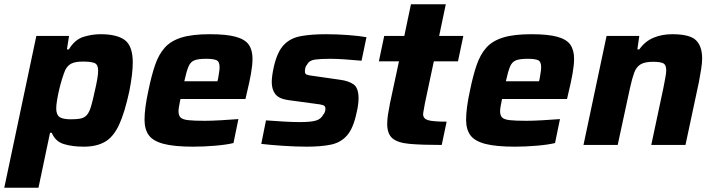

<svg xmlns="http://www.w3.org/2000/svg" viewBox="-46 -678 3339 898"><path d="M-26 200 124 -510H277L267 -447H276Q304 -493 344 -505.5Q384 -518 424 -518Q502 -518 538.5 -490Q575 -462 575 -385Q575 -360 571 -326.5Q567 -293 559 -252Q537 -150 510.5 -93.5Q484 -37 444.5 -14.5Q405 8 346 8Q293 8 253 -4Q213 -16 196 -57H188L134 200ZM286 -120Q315 -120 332.5 -124Q350 -128 361 -141Q372 -154 380 -181Q388 -208 398 -255Q413 -319 413 -347Q413 -376 396.5 -383Q380 -390 342 -390Q307 -390 288.5 -381Q270 -372 259 -350Q253 -336 245.5 -312.5Q238 -289 231.5 -262Q225 -235 221 -210.5Q217 -186 217 -171Q217 -142 232 -131Q247 -120 286 -120Z M858 8Q770 8 720 -5Q670 -18 650 -45.5Q630 -73 630 -118Q630 -145 634.5 -179Q639 -213 648 -254Q662 -323 679 -373Q696 -423 724.5 -455Q753 -487 803 -502.5Q853 -518 935 -518Q1013 -518 1056.5 -506Q1100 -494 1117.5 -469Q1135 -444 1135 -403Q1135 -374 1128 -334.5Q1121 -295 1111 -254L1102 -215H798Q795 -200 792 -184Q789 -168 789 -158Q789 -138 798.5 -128.5Q808 -119 834.5 -116Q861 -113 912 -113Q942 -113 986 -115.5Q1030 -118 1069 -121L1046 -9Q1013 -1 960 3.5Q907 8 858 8ZM816 -298H971L974 -310Q977 -328 979 -341Q981 -354 981 -364Q981 -390 966.5 -396.5Q952 -403 918 -403Q882 -403 863.5 -396Q845 -389 835.5 -366.5Q826 -344 816 -298Z M1389 8Q1338 8 1278 4Q1218 0 1176 -5L1198 -115Q1240 -112 1281 -109.5Q1322 -107 1356 -107Q1410 -107 1433 -114.5Q1456 -122 1466 -142Q1476 -153 1476 -170Q1476 -182 1465.5 -186Q1455 -190 1426 -193L1301 -210Q1259 -216 1242 -237.5Q1225 -259 1225 -294Q1225 -322 1235 -367Q1251 -436 1281.5 -468Q1312 -500 1361 -509Q1410 -518 1479 -518Q1529 -518 1582.5 -514Q1636 -510 1668 -504L1645 -394Q1604 -398 1564.5 -400.5Q1525 -403 1499 -403Q1455 -403 1428 -399.5Q1401 -396 1391 -377Q1380 -365 1380 -344Q1380 -332 1389.5 -328.5Q1399 -325 1426 -322L1544 -305Q1584 -300 1607.5 -283.5Q1631 -267 1631 -218Q1631 -207 1629 -189.5Q1627 -172 1622 -152Q1607 -79 1577.5 -45Q1548 -11 1501.5 -1.5Q1455 8 1389 8Z M2020 0Q1927 0 1870.5 -5Q1814 -10 1789.5 -31Q1765 -52 1765 -99Q1765 -118 1768.5 -141.5Q1772 -165 1778 -195L1820 -391H1726L1751 -510H1845L1876 -658H2039L2008 -510H2121L2096 -391H1983L1941 -193Q1940 -185 1936.5 -167.5Q1933 -150 1933 -144Q1933 -123 1956 -116Q1979 -109 2043 -109Z M2362 8Q2274 8 2224 -5Q2174 -18 2154 -45.5Q2134 -73 2134 -118Q2134 -145 2138.5 -179Q2143 -213 2152 -254Q2166 -323 2183 -373Q2200 -423 2228.5 -455Q2257 -487 2307 -502.5Q2357 -518 2439 -518Q2517 -518 2560.5 -506Q2604 -494 2621.5 -469Q2639 -444 2639 -403Q2639 -374 2632 -334.5Q2625 -295 2615 -254L2606 -215H2302Q2299 -200 2296 -184Q2293 -168 2293 -158Q2293 -138 2302.5 -128.5Q2312 -119 2338.5 -116Q2365 -113 2416 -113Q2446 -113 2490 -115.5Q2534 -118 2573 -121L2550 -9Q2517 -1 2464 3.5Q2411 8 2362 8ZM2320 -298H2475L2478 -310Q2481 -328 2483 -341Q2485 -354 2485 -364Q2485 -390 2470.5 -396.5Q2456 -403 2422 -403Q2386 -403 2367.5 -396Q2349 -389 2339.5 -366.5Q2330 -344 2320 -298Z M2683 0 2791 -510H2944L2935 -447H2944Q2971 -485 3010.5 -501.5Q3050 -518 3098 -518Q3180 -518 3209 -490Q3238 -462 3238 -404Q3238 -385 3233.5 -355.5Q3229 -326 3223 -295L3160 0H3000L3057 -268Q3062 -294 3066 -315.5Q3070 -337 3070 -349Q3070 -375 3056 -382Q3042 -389 3009 -389Q2970 -389 2950 -377Q2930 -365 2920 -337.5Q2910 -310 2900 -264L2843 0Z"/></svg>

Font: Saira
Style: Bold Italic
Weight: 700
Italic angle: -12°
Designer: Hector Gatti with collaboration of the Omnibus-Type team
Foundry: Omnibus-Type
Version: Version 1.100; ttfautohint (v1.8.3)